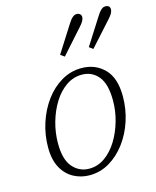

<svg xmlns="http://www.w3.org/2000/svg" viewBox="-115 -831 750 923"><g transform="rotate(-15 260.5 -369.5)"><path d="M216 13Q174 13 137.5 -6.5Q101 -26 79 -66Q57 -106 57 -168Q57 -230 76 -288.5Q95 -347 129 -393.5Q163 -440 209.5 -467.5Q256 -495 310 -495Q378 -495 423 -450Q468 -405 468 -313Q468 -250 449 -191.5Q430 -133 395.5 -87Q361 -41 315.5 -14Q270 13 216 13ZM223 -18Q265 -18 300.5 -43Q336 -68 362 -110Q388 -152 402.5 -203Q417 -254 417 -305Q417 -388 385.5 -426Q354 -464 304 -464Q261 -464 225 -439Q189 -414 163 -372Q137 -330 122.5 -278.5Q108 -227 108 -174Q108 -93 141 -55.5Q174 -18 223 -18ZM228 -583 314 -718Q335 -752 355 -752Q365 -752 371.5 -746.5Q378 -741 378 -731Q378 -714 355 -689L248 -569ZM371 -583 457 -718Q478 -752 497 -752Q521 -752 521 -731Q521 -714 498 -689L390 -569Z"/></g></svg>

Font: Source Serif 4 SmText Light
Style: Italic
Weight: 300
Italic angle: -12°
Designer: Frank Grießhammer
Foundry: Adobe
Version: Version 4.005;hotconv 1.1.0;makeotfexe 2.6.0